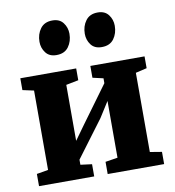

<svg xmlns="http://www.w3.org/2000/svg" viewBox="-88 -889 884 968"><g transform="rotate(-10 354.0 -405.5)"><path d="M33.5 0V-62.5L92.5 -72.5V-479L35 -491.5V-552H321V-491.5L257.5 -479V-192.5L309 -264L448 -454V-479L393.5 -491.5V-552H671V-491.5L613.5 -478V-72.5L674 -62.5V0H385V-62.5L448 -72.5V-363L398 -284L257.5 -96V-70L316 -62.5V0ZM235 -635.5Q199 -635.5 180.5 -660Q162 -684.5 162 -716Q162 -755 182.8 -783Q203.5 -811 244 -811H245Q281 -811 299.5 -786.5Q318 -762 318 -730.5Q318 -691.5 297.5 -663.5Q277 -635.5 236 -635.5ZM467 -635.5Q430.5 -635.5 412.2 -660Q394 -684.5 394 -716Q394 -755 414.8 -783Q435.5 -811 476 -811H477Q513 -811 531.5 -786.5Q550 -762 550 -730.5Q550 -691.5 529.5 -663.5Q509 -635.5 468 -635.5Z"/></g></svg>

Font: Merriweather 28pt Black
Style: Regular
Weight: 900
Version: Version 2.100